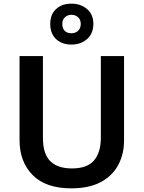

<svg xmlns="http://www.w3.org/2000/svg" viewBox="-20 -1021 787 1051"><path d="M659 -252Q659 -178 627.5 -118.5Q596 -59 532 -24.5Q468 10 370 10Q231 10 159 -62.5Q87 -135 87 -254V-714H215V-267Q215 -179 255 -139Q295 -99 374 -99Q457 -99 494.5 -142.5Q532 -186 532 -268V-714H659ZM371 -777Q319 -777 287 -807Q255 -837 255 -890Q255 -942 287 -971.5Q319 -1001 371 -1001Q422 -1001 456.5 -971.5Q491 -942 491 -891Q491 -837 456.5 -807Q422 -777 371 -777ZM371 -839Q393 -839 407.5 -852.5Q422 -866 422 -890Q422 -913 407.5 -926.5Q393 -940 371 -940Q350 -940 335.5 -926.5Q321 -913 321 -890Q321 -866 334 -852.5Q347 -839 371 -839Z"/></svg>

Font: Noto Sans Tamil SemiBold
Style: Regular
Weight: 600
Designer: Jelle Bosma - Monotype Design Team
Foundry: Monotype Imaging Inc.
Version: Version 2.004; ttfautohint (v1.8.4.7-5d5b)